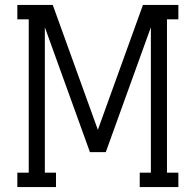

<svg xmlns="http://www.w3.org/2000/svg" viewBox="-20 -755 790 775"><path d="M50 0V-58H96V-677H50V-735H193L375 -231L557 -735H700V-677H654V-58H700V0H544V-58H589V-645L407 -141H343L161 -645V-58H206V0Z"/></svg>

Font: Iosevka Etoile Light
Style: Regular
Weight: 300
Designer: Belleve Invis
Foundry: Belleve Invis
Version: Version 25.0.1; ttfautohint (v1.8.4)